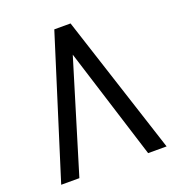

<svg xmlns="http://www.w3.org/2000/svg" viewBox="-132 -831 863 938"><g transform="rotate(-20 300.0 -362.5)"><path d="M297 -578 121 0H26.5L254.5 -725H339L574.5 0H478.5Z"/></g></svg>

Font: JuliaMono Medium
Style: Regular
Weight: 500
Monospace: yes
Designer: cormullion
Foundry: corm
Version: Version 0.054; ttfautohint (v1.8.4)